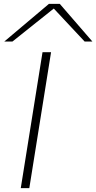

<svg xmlns="http://www.w3.org/2000/svg" viewBox="-20 -969 496 989"><path d="M87 0 199 -700H243L131 0ZM2 -755 232 -949H288L456 -755H416L257 -925L44 -755Z"/></svg>

Font: Georama ExtraExtended ExtraLight
Style: Italic
Weight: 200
Width: 8
Italic angle: -9°
Designer: Jean-Baptiste Levee
Foundry: Production Type
Version: Version 1.000